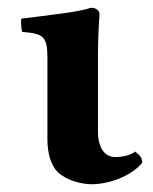

<svg xmlns="http://www.w3.org/2000/svg" viewBox="-20 -464 394 494"><path d="M232 -127V-321C232 -371 236 -427 236 -427C236 -438 227 -444 213 -444C185 -433 104 -425 35 -416C33 -410 35 -388 37 -382C92 -377 102 -371 102 -314V-105C102 -70 111 -36 132 -18C155 1 191 10 215 10C270 10 326 -18 346 -46C346 -58 340 -64 328 -74C315 -64 295 -60 276 -60C254 -60 232 -77 232 -127Z"/></svg>

Font: Libertinus Serif
Style: Bold
Weight: 700
Designer: Philipp H. Poll, Khaled Hosny
Foundry: Caleb Maclennan
Version: Version 7.050;RELEASE